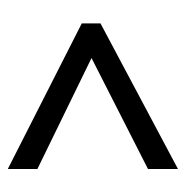

<svg xmlns="http://www.w3.org/2000/svg" viewBox="-12 -569 477 493"><g transform="rotate(90 226.5 -322.5)"><path d="M40 -294 414 -104V-180L129 -319L414 -464V-541L40 -342Z"/></g></svg>

Font: Noto Sans Devanagari UI Condensed
Style: Regular
Weight: 400
Width: 3
Designer: Jelle Bosma - Monotype Design Team
Foundry: Monotype Imaging Inc.
Version: Version 2.003